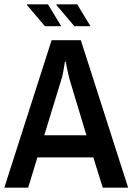

<svg xmlns="http://www.w3.org/2000/svg" viewBox="-20 -873 617 893"><path d="M0 0 220 -686H356L576 0H458L414 -141H154L111 0ZM186 -244H382L305 -499Q301 -514 296 -535Q291 -556 288.5 -571Q286 -586 286 -586H282Q282 -586 279.5 -570Q277 -554 273 -533.5Q269 -513 264 -499ZM326 -751 242 -850 243 -853H339L401 -751ZM189 -751 105 -850 106 -853H203L265 -751Z"/></svg>

Font: Archivo Narrow SemiBold
Style: Regular
Weight: 600
Designer: Hector Gatti
Foundry: Omnibus-Type
Version: Version 3.002